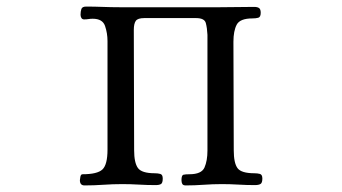

<svg xmlns="http://www.w3.org/2000/svg" viewBox="-20 -562 1040 584"><path d="M778 -19Q778 -6 772.5 -2.5Q767 1 755 1Q730 1 705 -0.5Q680 -2 655 -2Q627 -2 599.5 0Q572 2 545 2Q537 2 534.5 -2.5Q532 -7 532 -14Q532 -29 538 -30.5Q544 -32 556 -32Q593 -32 602 -52.5Q611 -73 611 -104V-456Q610 -477 606 -492Q602 -507 576 -507H419Q399 -507 393 -498.5Q387 -490 387 -471Q387 -380 387.5 -288.5Q388 -197 388 -105Q388 -67 399.5 -51Q411 -35 451 -35Q460 -35 467.5 -33Q475 -31 475 -19Q475 -6 470 -2.5Q465 1 453 1Q428 1 402.5 -0.5Q377 -2 352 -2Q323 -2 294.5 0Q266 2 237 2Q223 2 223 -14Q223 -17 224.5 -24.5Q226 -32 231 -32Q276 -32 291.5 -46.5Q307 -61 307 -107V-437Q307 -461 299.5 -483Q292 -505 262 -505Q255 -505 249 -504Q243 -503 236 -503Q230 -503 227.5 -507.5Q225 -512 225 -517Q225 -527 227.5 -534.5Q230 -542 242 -542Q267 -542 292.5 -541Q318 -540 343 -540H650Q676 -540 701.5 -540.5Q727 -541 753 -541Q763 -541 768 -537.5Q773 -534 773 -523Q773 -510 765.5 -508Q758 -506 748 -506Q710 -506 700 -487Q690 -468 690 -435Q690 -353 690.5 -270.5Q691 -188 691 -105Q691 -66 702.5 -50.5Q714 -35 754 -35Q763 -35 770.5 -33Q778 -31 778 -19Z"/></svg>

Font: Kaisei Decol
Style: Regular
Weight: 400
Designer: Font-Kai, 金井和夫
Foundry: KAZUO KANAI
Version: Version 5.003